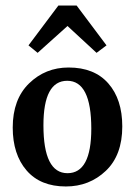

<svg xmlns="http://www.w3.org/2000/svg" viewBox="-20 -666 488 694"><path d="M224 -40Q310 -40 310 -201Q310 -374 223 -374Q137 -374 137 -213Q137 -40 224 -40ZM26 -205Q26 -307 85 -364.5Q144 -422 228 -422Q321 -422 371.5 -364.5Q422 -307 422 -209Q422 -105 362.5 -48.5Q303 8 218 8Q126 8 76 -50Q26 -108 26 -205ZM116 -475 83 -502 191 -646H257L365 -502L329 -475L224 -572Z"/></svg>

Font: Aikya SemiBold
Style: Regular
Weight: 600
Designer: Neelakash Kshetrimayum (Latin subset based on Merriweather by Eben Sorkin)
Foundry: Brand New Type
Version: Version 1.00 b005